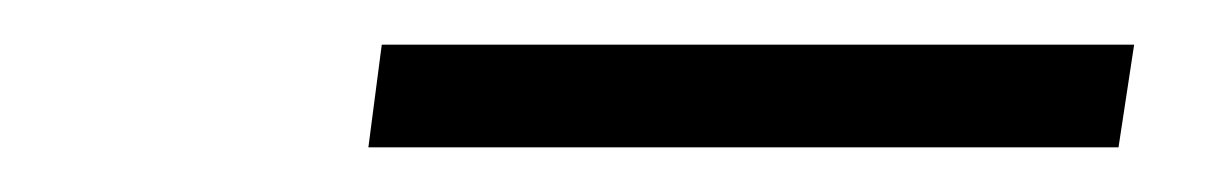

<svg xmlns="http://www.w3.org/2000/svg" viewBox="-20 -706 540 86"><path d="M145 -640 151 -686H488L481 -640Z"/></svg>

Font: Nunito Sans 7pt SemiExpanded ExtraLight
Style: Italic
Weight: 250
Width: 6
Italic angle: -9°
Designer: Vernon Adams
Foundry: Vernon Adams
Version: Version 3.101;gftools[0.9.27]